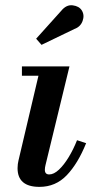

<svg xmlns="http://www.w3.org/2000/svg" viewBox="-20 -719 397 749"><path d="M270.5 -606 142 -544 121 -568 219 -677Q239 -701.5 263.8 -698.2Q288.5 -695 299 -678.5Q310.5 -660 302.2 -637.2Q294 -614.5 270.5 -606ZM316 -160.5Q284 -81 240.5 -35.5Q197 10 134 10Q48.5 10 48.5 -63Q48.5 -70.5 49.5 -78.8Q50.5 -87 52 -92.5L130 -423.5H65.5V-460H251L157.5 -75Q155 -65 155 -56.5Q155 -38.5 172 -38.5Q190 -38.5 209.8 -57Q229.5 -75.5 248 -106Q266.5 -136.5 280.5 -172Z"/></svg>

Font: Bodoni* 06pt Medium
Style: Italic
Weight: 500
Italic angle: -13°
Version: Version 2.3